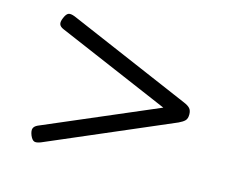

<svg xmlns="http://www.w3.org/2000/svg" viewBox="-78 -815 919 742"><g transform="rotate(15 381.5 -444.5)"><path d="M137 -193Q119 -186 110.5 -189.5Q102 -193 95 -209Q88 -227 91.5 -236.5Q95 -246 108 -252L559 -445L108 -638Q94 -644 91 -653.5Q88 -663 95 -679Q102 -696 110.5 -700Q119 -704 137 -697L631 -485Q648 -478 655.5 -469.5Q663 -461 663 -445Q663 -429 655.5 -421Q648 -413 631 -405Z"/></g></svg>

Font: Playwrite US Modern Light
Style: Regular
Weight: 300
Designer: Veronika Burian, José Scaglione
Foundry: TypeTogether
Version: Version 1.003